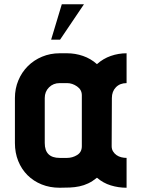

<svg xmlns="http://www.w3.org/2000/svg" viewBox="-20 -881 664 901"><path d="M504 -195Q504 -181 510.5 -170.5Q517 -160 527 -153Q537 -146 549.5 -143Q562 -140 574 -140V0Q536 0 500 -11Q464 -22 435 -47Q414 -30 394 -20.5Q374 -11 352.5 -6.5Q331 -2 308 -1Q285 0 260 0Q214 0 175.5 -15.5Q137 -31 109 -59Q81 -87 65.5 -125.5Q50 -164 50 -210V-421Q50 -465 66 -503.5Q82 -542 110.5 -570.5Q139 -599 177.5 -615Q216 -631 260 -631H295Q333 -631 369.5 -618.5Q406 -606 435 -580Q464 -606 500 -618.5Q536 -631 574 -631V-491Q543 -491 524 -471.5Q505 -452 505 -421Q505 -364 504.5 -308Q504 -252 504 -195ZM364 -434Q364 -460 341.5 -475.5Q319 -491 295 -491H260Q230 -491 210 -471Q190 -451 190 -421V-210Q190 -140 260 -140H295Q320 -140 342 -153.5Q364 -167 364 -195ZM270 -861H374L262 -695H220Z"/></svg>

Font: CAT North
Style: Regular
Weight: 400
Designer: Peter Wiegel
Foundry: Peter Wiegel
Version: Version 1.000